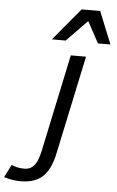

<svg xmlns="http://www.w3.org/2000/svg" viewBox="-222 -808 638 1043"><g transform="rotate(5 96.5 -286.5)"><path d="M112.8 22Q104 64.5 89.8 96.4Q75.7 128.4 54.2 149.9Q32.7 171.4 1.7 182.1Q-29.3 192.9 -71.8 192.9Q-89.4 192.9 -113.8 189.2Q-138.2 185.5 -160.2 178.2L-125 108.9Q-109.4 115.7 -92.5 119.4Q-75.7 123 -55.2 123Q-36.1 123 -22.2 115.7Q-8.3 108.4 2 94.5Q12.2 80.6 19.3 59.8Q26.4 39.1 32.2 12.2L143.1 -512.2H226.1ZM284.2 -589.8 221.2 -706.1 108.4 -589.8H33.2L180.2 -766.1H281.2L352.5 -589.8Z"/></g></svg>

Font: Lorenzo Sans
Style: Italic
Weight: 400
Italic angle: -12°
Foundry: Intel Corporation
Version: Version 1.00; ttfautohint (v1.5)